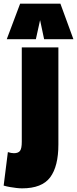

<svg xmlns="http://www.w3.org/2000/svg" viewBox="-87 -809 421 1049"><path d="M232 -20Q232 100 187 160Q142 220 34 220Q19 220 2.5 218Q-14 216 -32 213Q-50 210 -67 205L-44 22Q-34 25 -26.5 26.5Q-19 28 -11 28Q13 28 22.5 15Q32 2 32 -34V-550H232ZM-50 -595 23 -789H243L314 -595H154L132 -699L109 -595Z"/></svg>

Font: Georama SemiCondensed Black
Style: Regular
Weight: 900
Width: 4
Designer: Jean-Baptiste Levee
Foundry: Production Type
Version: Version 1.001